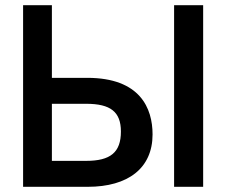

<svg xmlns="http://www.w3.org/2000/svg" viewBox="-20 -720 872 740"><path d="M651 0H763V-700H651ZM312 -320C406 -320 446 -289 446 -213C446 -133 406 -100 312 -100H180V-320ZM69 0H318C474 0 568 -72 568 -202C568 -302 521 -420 316 -420H180V-700H69Z"/></svg>

Font: Mint Spirit
Style: Bold
Weight: 700
Designer: HARENDAL Hirwen
Foundry: Arkandis Digital Foundry.
Version: Version 1.004;FFEdit